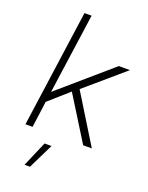

<svg xmlns="http://www.w3.org/2000/svg" viewBox="-179 -845 897 1166"><g transform="rotate(20 270.0 -262.0)"><path d="M52 0 158 -757H204L131 -238L464 -526H536L288 -313L481 0H425L249 -283L121 -170L98 0ZM131 233 201 70H246L166 233Z"/></g></svg>

Font: Plus Jakarta Sans ExtraLight
Style: Italic
Weight: 200
Italic angle: -8°
Designer: Gumpita Rahayu
Foundry: Tokotype
Version: Version 2.071; ttfautohint (v1.8.4.7-5d5b);gftools[0.9.29]